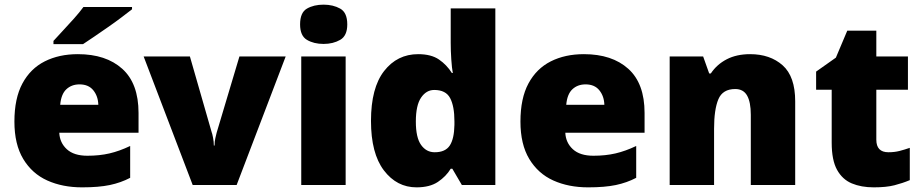

<svg xmlns="http://www.w3.org/2000/svg" viewBox="-20 -796 3965 826"><path d="M315 -563Q436 -563 506 -500Q576 -437 576 -310V-225H235Q237 -182 267.5 -154Q298 -126 356 -126Q408 -126 451 -136Q494 -146 540 -168V-31Q500 -10 452.5 0Q405 10 333 10Q249 10 183.5 -19.5Q118 -49 80 -112Q42 -175 42 -273Q42 -373 76.5 -437Q111 -501 172.5 -532Q234 -563 315 -563ZM322 -433Q288 -433 265.5 -412Q243 -391 239 -345H403Q402 -382 381.5 -407.5Q361 -433 322 -433ZM548 -756Q530 -742 503 -721.5Q476 -701 445 -679.5Q414 -658 385.5 -638.5Q357 -619 337 -606H210V-620Q227 -639 251 -664.5Q275 -690 299 -717Q323 -744 339 -766H548Z M809 0 598 -553H797L891 -226Q893 -222 896.5 -204Q900 -186 900 -170H903Q903 -187 906.5 -202Q910 -217 912 -225L1010 -553H1209L998 0Z M1372 -776Q1413 -776 1443.5 -759Q1474 -742 1474 -691Q1474 -642 1443.5 -624.5Q1413 -607 1372 -607Q1330 -607 1300.5 -624.5Q1271 -642 1271 -691Q1271 -742 1300.5 -759Q1330 -776 1372 -776ZM1467 -553V0H1276V-553Z M1772 10Q1687 10 1631.5 -63Q1576 -136 1576 -276Q1576 -418 1632.5 -490.5Q1689 -563 1779 -563Q1835 -563 1868.5 -540Q1902 -517 1924 -482H1928Q1924 -503 1921.5 -540Q1919 -577 1919 -612V-760H2111V0H1967L1926 -70H1919Q1899 -37 1864 -13.5Q1829 10 1772 10ZM1850 -141Q1896 -141 1915 -170Q1934 -199 1935 -259V-274Q1935 -339 1916.5 -374Q1898 -409 1848 -409Q1814 -409 1791.5 -376Q1769 -343 1769 -273Q1769 -204 1791.5 -172.5Q1814 -141 1850 -141Z M2492 -563Q2613 -563 2683 -500Q2753 -437 2753 -310V-225H2412Q2414 -182 2444.5 -154Q2475 -126 2533 -126Q2585 -126 2628 -136Q2671 -146 2717 -168V-31Q2677 -10 2629.5 0Q2582 10 2510 10Q2426 10 2360.5 -19.5Q2295 -49 2257 -112Q2219 -175 2219 -273Q2219 -373 2253.5 -437Q2288 -501 2349.5 -532Q2411 -563 2492 -563ZM2499 -433Q2465 -433 2442.5 -412Q2420 -391 2416 -345H2580Q2579 -382 2558.5 -407.5Q2538 -433 2499 -433Z M3207 -563Q3293 -563 3347 -515Q3401 -467 3401 -360V0H3210V-302Q3210 -357 3194 -385Q3178 -413 3143 -413Q3089 -413 3070.5 -369Q3052 -325 3052 -242V0H2861V-553H3005L3031 -480H3038Q3064 -519 3106.5 -541Q3149 -563 3207 -563Z M3802 -141Q3828 -141 3849.5 -146.5Q3871 -152 3894 -160V-21Q3863 -8 3828 1Q3793 10 3739 10Q3685 10 3644.5 -7Q3604 -24 3581 -65.5Q3558 -107 3558 -182V-410H3491V-488L3576 -548L3625 -664H3750V-553H3886V-410H3750V-195Q3750 -141 3802 -141Z"/></svg>

Font: Noto Sans Arabic Blk
Style: Regular
Weight: 900
Designer: Monotype Design Team, Nadine Chahine, Nizar Qandah and Khaled Hosny
Foundry: Monotype Imaging Inc.
Version: Version 2.012; ttfautohint (v1.8.4.7-5d5b)